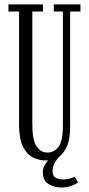

<svg xmlns="http://www.w3.org/2000/svg" viewBox="-20 -720 406 876"><path d="M187 12Q158 12 130.2 -1.8Q102.5 -15.5 84.8 -50.8Q67 -86 67 -150V-667.5H18.5V-700H176V-667.5H127.5V-153.5Q127.5 -80.5 146.8 -52.2Q166 -24 197 -24Q226.5 -24 246.8 -49.8Q267 -75.5 267 -149V-667.5H225.5V-700H347V-667.5H300V-143Q300 -89.5 287.2 -57Q274.5 -24.5 253 -8Q242.5 2.5 231.2 19.8Q220 37 220 60Q220 85.5 236 92.2Q252 99 268 99Q279.5 99 295 95.8Q310.5 92.5 321 86.5L336 112Q324 121.5 303.5 128.5Q283 135.5 257.5 135.5Q228 135.5 201.8 120Q175.5 104.5 175.5 66Q175.5 49.5 182.5 36Q189.5 22.5 199.5 11.5Q193.5 12 187 12Z"/></svg>

Font: Imbue 10pt Light
Style: Regular
Weight: 300
Designer: Tyler Finck
Foundry: Etcetera Type Company
Version: Version 1.102; ttfautohint (v1.8.3)